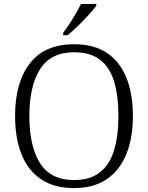

<svg xmlns="http://www.w3.org/2000/svg" viewBox="-20 -951 757 981"><path d="M358 10Q257 10 190 -35Q123 -80 90 -162.5Q57 -245 57 -359Q57 -529 132.5 -627Q208 -725 359 -725Q460 -725 526.5 -680.5Q593 -636 626 -553.5Q659 -471 659 -358Q659 -247 626 -164.5Q593 -82 526 -36Q459 10 358 10ZM358 -31Q440 -31 490 -70Q540 -109 562.5 -182.5Q585 -256 585 -358Q585 -461 563 -534Q541 -607 491.5 -645.5Q442 -684 359 -684Q240 -684 185 -598Q130 -512 130 -358Q130 -204 184.5 -117.5Q239 -31 358 -31ZM303 -784Q318 -803 335 -829Q352 -855 367.5 -882Q383 -909 394 -931H472V-921Q459 -904 433 -875Q407 -846 377.5 -817.5Q348 -789 325 -771H303Z"/></svg>

Font: Noto Serif Gurmukhi Light
Style: Regular
Weight: 300
Designer: Vaibhav Singh and the Monotype Design Team
Foundry: Monotype Imaging Inc.
Version: Version 2.004; ttfautohint (v1.8.4.7-5d5b)